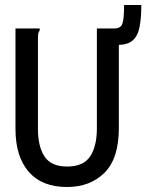

<svg xmlns="http://www.w3.org/2000/svg" viewBox="-20 -737 590 769"><path d="M248 12Q148 12 95 -49Q42 -110 42 -221V-623H139V-615Q134 -609 133 -601.5Q132 -594 132 -578V-220Q132 -150 158.5 -110Q185 -70 249 -70Q314 -70 341 -110.5Q368 -151 368 -223V-623H456V-224Q456 -102 398.5 -45Q341 12 248 12ZM449 -557 438 -623Q464 -623 470.5 -643Q477 -663 477 -717H546Q546 -665 539 -629Q532 -593 511.5 -575Q491 -557 449 -557Z"/></svg>

Font: Inconsolata SemiExpanded SemiBold
Style: Regular
Weight: 600
Width: 6
Monospace: yes
Designer: Raph Levien, Cyreal, Brenton Simpson
Foundry: Raph Levien, Cyreal, Google
Version: Version 3.001; ttfautohint (v1.8.2.53-6de2)